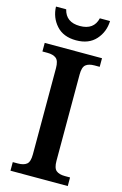

<svg xmlns="http://www.w3.org/2000/svg" viewBox="-137 -978 659 1036"><g transform="rotate(15 192.5 -459.5)"><path d="M33 -48H61Q94 -48 110.5 -61.5Q127 -75 127 -116V-598Q127 -639 110 -652.5Q93 -666 61 -666H33V-714H353V-666H324Q292 -666 275.5 -652.5Q259 -639 259 -598V-116Q259 -75 275.5 -61.5Q292 -48 324 -48H353V0H33ZM41 -919H98Q114 -851 192 -851Q270 -851 286 -919H343Q341 -858 302 -814.5Q263 -771 192 -771Q121 -771 82 -814.5Q43 -858 41 -919Z"/></g></svg>

Font: Noto Serif SemiBold
Style: Regular
Weight: 600
Designer: Monotype Design Team
Foundry: Monotype Imaging Inc.
Version: Version 1.001